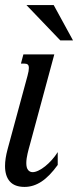

<svg xmlns="http://www.w3.org/2000/svg" viewBox="-25 -736 322 767"><path d="M85 -433.6Q87.9 -443.8 89.1 -451.4Q90.3 -459 90.3 -464.4Q90.3 -474.6 85.7 -478.3Q81.1 -481.9 72.3 -481.9H58.6L68.4 -518.6H191.9L94.2 -157.2Q92.3 -150.4 89.8 -141.4Q87.4 -132.3 85.2 -122.8Q83 -113.3 81.5 -103.3Q80.1 -93.3 80.1 -84.5Q80.1 -65.4 87.2 -56.9Q94.2 -48.3 105.5 -48.3Q115.7 -48.3 128.9 -54.7Q142.1 -61 155.5 -71.8Q168.9 -82.5 182.1 -97.2Q195.3 -111.8 205.6 -128.4V-77.1Q172.9 -31.7 140.6 -10.5Q108.4 10.7 73.2 10.7Q33.7 10.7 14.4 -11Q-4.9 -32.7 -4.9 -72.8Q-4.9 -102.1 5.4 -140.1ZM266.6 -574.7H215.8L80.6 -715.8H189.5Z"/></svg>

Font: Arian Grqi
Style: Italic
Weight: 400
Italic angle: -15°
Designer: Ruben Hakobyan (Tarumian)
Foundry: Ruben Hakobyan (Tarumian)
Version: Version 1.002